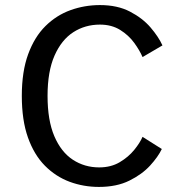

<svg xmlns="http://www.w3.org/2000/svg" viewBox="-20 -726 750 757"><path d="M370 11Q309.5 11 254.8 -9.2Q200 -29.5 157.2 -72.5Q114.5 -115.5 90.2 -183.8Q66 -252 66 -348Q66 -444 91 -512.2Q116 -580.5 159.2 -623.2Q202.5 -666 258 -686Q313.5 -706 374 -706Q443 -706 492.5 -680.2Q542 -654.5 573.5 -617.8Q605 -581 620.5 -547L542 -501Q531 -527 509.2 -557Q487.5 -587 453.8 -608Q420 -629 374 -629Q315.5 -629 269 -599Q222.5 -569 195 -506.8Q167.5 -444.5 167.5 -348Q167.5 -251.5 194.2 -189Q221 -126.5 267.2 -96.2Q313.5 -66 371 -66Q417.5 -66 452 -86.5Q486.5 -107 509.2 -135Q532 -163 542 -186.5L618 -138.5Q603.5 -108 571.8 -73.2Q540 -38.5 490 -13.8Q440 11 370 11Z"/></svg>

Font: League Mono
Style: Regular
Weight: 400
Width: 6
Designer: Tyler Finck
Foundry: The League of Moveable Type / Tyler Finck
Version: Version 2.300;RELEASE